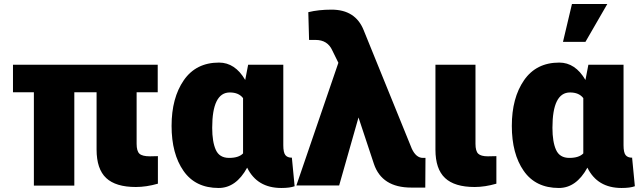

<svg xmlns="http://www.w3.org/2000/svg" viewBox="-20 -892 3199 960"><path d="M44.9 -430.7V-568.4H768.6V-430.7H663.1V-172.9Q663.1 -136.7 677.2 -123.5Q691.4 -110.4 729.5 -110.4L769.5 -111.3V26.4Q711.9 43 659.2 43Q558.6 43 510.7 -2Q462.9 -46.9 462.9 -144.5V-430.7H351.6V36.1H149.4V-430.7Z M1075.2 -579.1Q1155.3 -579.1 1206.1 -492.2L1220.7 -568.4H1396.5V-166Q1396.5 -129.9 1406.7 -116.7Q1417 -103.5 1439.5 -103.5Q1441.4 -103.5 1439.5 -102.5L1453.1 39.1Q1429.7 47.9 1386.7 47.9Q1265.6 47.9 1215.8 -53.7Q1160.2 47.9 1073.2 47.9Q957 47.9 897.5 -37.6Q837.9 -123 837.9 -262.7Q837.9 -402.3 898.9 -490.7Q960 -579.1 1075.2 -579.1ZM1041 -252.9Q1041 -182.6 1059.1 -142.6Q1077.1 -102.5 1125.5 -102.5Q1173.8 -102.5 1195.3 -125V-401.4Q1173.8 -429.7 1128.9 -429.7Q1041 -429.7 1041 -252.9Z M1461.9 35.2 1671.9 -578.1 1641.6 -639.6Q1618.2 -692.4 1557.6 -692.4H1525.4L1521.5 -831.1Q1572.3 -843.8 1637.7 -843.8Q1756.8 -843.8 1797.9 -742.2L2039.1 -148.4Q2060.5 -102.5 2094.7 -102.5H2107.4L2106.4 45.9H2036.1Q1889.6 45.9 1849.6 -72.3L1772.5 -304.7L1675.8 35.2Z M2157.2 -143.6V-568.4H2357.4V-172.9Q2357.4 -136.7 2371.1 -123.5Q2384.8 -110.4 2419.4 -110.4Q2454.1 -110.4 2461.9 -111.3V26.4Q2404.3 43 2353.5 43Q2252.9 43 2205.1 -2Q2157.2 -46.9 2157.2 -143.6Z M2776.4 -579.1Q2856.4 -579.1 2907.2 -492.2L2921.9 -568.4H3097.7V-166Q3097.7 -129.9 3107.9 -116.7Q3118.2 -103.5 3140.6 -103.5Q3142.6 -103.5 3140.6 -102.5L3154.3 39.1Q3130.9 47.9 3087.9 47.9Q2966.8 47.9 2917 -53.7Q2861.3 47.9 2774.4 47.9Q2658.2 47.9 2598.6 -37.6Q2539.1 -123 2539.1 -262.7Q2539.1 -402.3 2600.1 -490.7Q2661.1 -579.1 2776.4 -579.1ZM2742.2 -252.9Q2742.2 -182.6 2760.3 -142.6Q2778.3 -102.5 2826.7 -102.5Q2875 -102.5 2896.5 -125V-401.4Q2875 -429.7 2830.1 -429.7Q2742.2 -429.7 2742.2 -252.9ZM2794.9 -682.6 2839.8 -872.1H3016.6L2907.2 -682.6Z"/></svg>

Font: GenEi M Gothic v2 Black
Style: Regular
Weight: 900
Version: Version 2.0